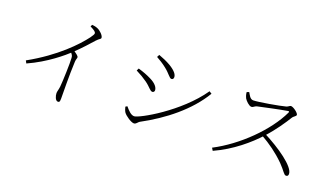

<svg xmlns="http://www.w3.org/2000/svg" viewBox="-72 -1264 3113 1811"><g transform="rotate(20 1485.0 -358.0)"><path d="M136 -225 150 -199C335 -282 471 -400 525 -450C600 -522 652 -581 691 -625C719 -656 734 -654 734 -669C734 -691 696 -730 664 -742C646 -750 629 -752 609 -754L600 -735C648 -711 660 -700 660 -685C660 -678 652 -663 633 -637C564 -545 405 -374 136 -225ZM552 38C567 38 572 33 572 -2C572 -65 568 -222 575 -372C576 -395 584 -407 584 -418C584 -432 554 -452 525 -471L502 -451C527 -425 532 -415 533 -393C537 -349 531 -160 525 -103C521 -70 513 -52 513 -34C513 -8 527 38 552 38Z M1295 -15C1318 -15 1327 -38 1342 -47C1564 -166 1770 -329 1889 -528L1864 -544C1680 -277 1324 -79 1275 -79C1244 -79 1214 -110 1184 -146L1167 -136C1169 -126 1178 -95 1188 -82C1207 -56 1268 -15 1295 -15ZM1358 -354C1368 -354 1378 -363 1378 -375C1378 -404 1353 -438 1296 -466C1254 -487 1217 -501 1163 -517L1151 -493C1197 -470 1231 -450 1266 -425C1319 -387 1334 -354 1358 -354ZM1485 -530C1499 -530 1506 -540 1506 -554C1506 -578 1488 -610 1421 -650C1385 -671 1340 -690 1301 -704L1288 -679C1315 -665 1360 -637 1392 -611C1445 -570 1465 -530 1485 -530Z M2068 -52 2084 -26C2263 -107 2404 -229 2497 -331C2577 -418 2643 -517 2677 -573C2690 -595 2714 -600 2714 -616C2714 -634 2659 -676 2634 -676C2622 -676 2612 -661 2593 -656C2535 -640 2329 -604 2280 -604C2247 -604 2232 -643 2218 -665L2195 -656C2198 -628 2206 -608 2211 -599C2223 -578 2260 -541 2283 -541C2305 -541 2306 -557 2337 -564C2393 -576 2537 -608 2621 -622C2632 -624 2638 -622 2633 -610C2535 -402 2303 -174 2068 -52ZM2813 -42C2829 -42 2835 -52 2835 -67C2835 -141 2656 -264 2493 -347L2472 -322C2563 -270 2641 -215 2720 -137C2781 -75 2791 -42 2813 -42Z"/></g></svg>

Font: Source Han Serif TW VF
Style: Regular
Weight: 250
Designer: Ryoko NISHIZUKA 西塚涼子 (kana & ideographs); Frank Grießhammer (Latin, Greek & Cyrillic); Wenlong ZHANG 张文龙 (bopomofo); San
Foundry: Adobe
Version: Version 2.002;hotconv 1.1.0;makeotfexe 2.6.0